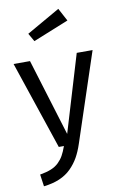

<svg xmlns="http://www.w3.org/2000/svg" viewBox="-107 -859 707 1130"><g transform="rotate(-10 246.0 -294.0)"><path d="M325.2 -800.8 366.2 -724.1 153.8 -638.2 126 -687ZM481.9 -526.9 306.2 2.9Q291.5 47.4 272.5 81.1Q253.4 114.7 224.9 143.3Q196.3 171.9 155.3 189.5Q114.3 207 61 212.9L50.8 141.1Q90.3 134.3 117.4 123.3Q144.5 112.3 163.3 94Q182.1 75.7 193.8 54.7Q205.6 33.7 217.8 0H187L9.8 -526.9H107.9L249 -66.9L387.2 -526.9Z"/></g></svg>

Font: FiraGO
Style: Regular
Weight: 400
Designer: bBox Type
Foundry: bBox Type GmbH
Version: Version 1.001;PS 001.001;hotconv 1.0.88;makeotf.lib2.5.64775